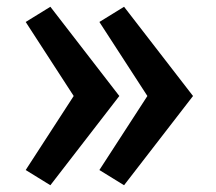

<svg xmlns="http://www.w3.org/2000/svg" viewBox="-20 -624 640 568"><path d="M129 -76 56 -121 198 -340 56 -559 129 -604 333 -340ZM347 -76 274 -121 416 -340 274 -559 347 -604 551 -340Z"/></svg>

Font: R Plex Mono
Style: Bold
Weight: 700
Monospace: yes
Designer: Belleve Invis
Foundry: Belleve Invis
Version: Version 31.8.0